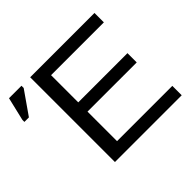

<svg xmlns="http://www.w3.org/2000/svg" viewBox="-161 -896 1102 1102"><g transform="rotate(-45 390.0 -344.5)"><path d="M741.2 -76.2V0H199.2V-688H721.2V-611.8H292.5V-391.1H691.9V-315.9H292.5V-76.2ZM129.4 -670.9 31.2 -530.3H-5.4V-546.4L28.3 -689H129.4Z"/></g></svg>

Font: Arimo Nerd Font
Style: Regular
Weight: 400
Designer: Steve Matteson
Foundry: Monotype Imaging Inc.
Version: Version 1.33;Nerd Fonts 3.2.1